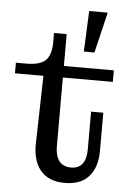

<svg xmlns="http://www.w3.org/2000/svg" viewBox="-54 -795 580 846"><g transform="rotate(5 236.0 -372.0)"><path d="M298 -574 306 -754H388L345 -574ZM264 10Q191 10 155 -35.5Q119 -81 123 -162L130 -452H4V-499H49Q112 -499 136 -523.5Q160 -548 160 -604V-644H216V-503H437V-452H216V-148Q216 -106 233.5 -83Q251 -60 286 -60Q353 -60 353 -148V-313H407V-144Q407 -72 371 -31Q335 10 264 10Z"/></g></svg>

Font: Montagu Slab 144pt
Style: Regular
Weight: 400
Designer: Florian Karsten
Foundry: Florian Karsten
Version: Version 1.000; ttfautohint (v1.8.3)